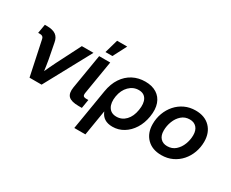

<svg xmlns="http://www.w3.org/2000/svg" viewBox="-129 -1188 2231 1851"><g transform="rotate(30 986.5 -262.5)"><path d="M178.7 0 97.2 -384.8Q90.8 -416 56.2 -416H34.7L51.8 -515.6H74.2Q140.1 -515.6 174.6 -491.2Q209 -466.8 217.8 -413.6L250 -247.1Q255.4 -216.3 260 -185.8Q264.6 -155.3 268.6 -125Q282.7 -155.8 297.1 -186Q311.5 -216.3 326.7 -247.1L463.4 -515.6H592.8L313 0Z M725.6 0Q643.1 0 611.8 -30.5Q580.6 -61 592.3 -131.8L656.2 -515.6H779.3L717.8 -144Q713.4 -116.7 721.7 -106.9Q730 -97.2 756.8 -97.2H777.3L761.2 0ZM689 -580.1 731.9 -730.5H844.2L766.1 -580.1Z M794.9 204.1 869.6 -246.6Q884.3 -336.4 926 -398.9Q967.8 -461.4 1029.5 -493.7Q1091.3 -525.9 1166.5 -525.9Q1241.7 -525.9 1293 -493.9Q1344.2 -461.9 1365.5 -401.9Q1386.7 -341.8 1373 -257.8Q1359.9 -178.2 1321.8 -117.9Q1283.7 -57.6 1227.8 -23.7Q1171.9 10.3 1105.5 10.3Q1000 10.3 965.8 -77.6H964.8L918.5 204.1ZM1090.8 -92.8Q1150.9 -92.8 1193.4 -137.2Q1235.8 -181.6 1248 -258.3Q1261.2 -335 1236.1 -379.4Q1210.9 -423.8 1151.9 -423.8Q1091.3 -423.8 1045.9 -378.7Q1000.5 -333.5 987.8 -258.3Q975.6 -182.6 1003.2 -137.7Q1030.8 -92.8 1090.8 -92.8Z M1650.4 11.7Q1548.3 11.7 1489.3 -48.3Q1430.2 -108.4 1430.2 -207.5Q1430.2 -271.5 1451.4 -329.1Q1472.7 -386.7 1512 -431.4Q1551.3 -476.1 1605.7 -501.7Q1660.2 -527.3 1726.1 -527.3Q1828.6 -527.3 1887.5 -466.8Q1946.3 -406.2 1946.3 -307.1Q1946.3 -244.1 1925.5 -186.8Q1904.8 -129.4 1865.7 -84.7Q1826.7 -40 1772.2 -14.2Q1717.8 11.7 1650.4 11.7ZM1656.7 -91.3Q1710.9 -91.3 1748 -124.3Q1785.2 -157.2 1804.2 -207.3Q1823.2 -257.3 1823.2 -308.6Q1823.2 -363.8 1795.4 -394Q1767.6 -424.3 1719.7 -424.3Q1666.5 -424.3 1629.4 -391.6Q1592.3 -358.9 1573 -308.8Q1553.7 -258.8 1553.7 -205.6Q1553.7 -151.4 1581.3 -121.3Q1608.9 -91.3 1656.7 -91.3Z"/></g></svg>

Font: Inter Display SemiBold
Style: Italic
Weight: 600
Italic angle: -9.39999°
Designer: Rasmus Andersson
Foundry: rsms
Version: Version 4.000;git-a52131595